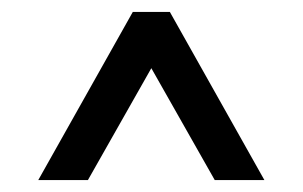

<svg xmlns="http://www.w3.org/2000/svg" viewBox="-20 -754 506 321"><path d="M202 -734H264L422 -453H339L233 -640L127 -453H44Z"/></svg>

Font: SpoqaHanSans-Regular
Style: Regular
Weight: 400
Designer: [Spoqa Han Sans] Dong-huui Kim \uAE40 \uB3D9 \uD718  Younghwa Kang \uAC15 \uC601 \uD654  [Noto Sans] Ryoko NISHIZUKA \u8
Foundry: Spoqa (http://www.spoqa-han-sans.com)
Version: Version 2.000